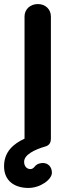

<svg xmlns="http://www.w3.org/2000/svg" viewBox="-34 -720 353 947"><path d="M106 207C166 207 222 165 222 132C222 102 202 84 178 84C168 84 149 86 137 102C134 106 130 109 127 111C123 113 120 114 116 114C100 114 85 102 85 78C85 44 133 19 191 2C212 -4 217 -21 217 -35V-639C217 -674 190 -700 153 -700C115 -700 87 -674 87 -639V-36C33 -11 -14 28 -14 100C-14 174 40 207 106 207Z"/></svg>

Font: Hotpoint
Style: Bold
Weight: 700
Designer: Andrew Paglinawan, Luciano Perondi, Riccardo Olocco
Foundry: CAST Cooperativa Anonima Servizi Tipografici
Version: Version 1.000;PS 2.1;hotconv 16.6.51;makeotf.lib2.5.65220